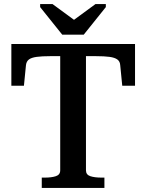

<svg xmlns="http://www.w3.org/2000/svg" viewBox="-20 -927 721 947"><path d="M287 -756H393L502 -892V-907H451L327 -816H363L239 -907H178V-892ZM277 -87V-650H227Q187 -650 161 -646.5Q135 -643 122.5 -633.5Q110 -624 108 -605L98 -504H36V-710H646V-504H583L573 -605Q572 -624 559 -633.5Q546 -643 520.5 -646.5Q495 -650 454 -650H404V-87Q404 -65 425.5 -58Q447 -51 480 -51H495V0H186V-51H202Q234 -51 255.5 -58Q277 -65 277 -87Z"/></svg>

Font: Roboto Serif 36pt Medium
Style: Regular
Weight: 500
Designer: Greg Gazdowicz
Foundry: Commercial Type
Version: Version 1.008